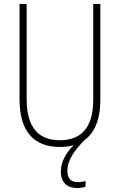

<svg xmlns="http://www.w3.org/2000/svg" viewBox="-20 -734 607 972"><path d="M321 130C321 75 361 23 407 -24C457 -60 488 -126 488 -229V-714H452V-229C452 -81 385 -24 283 -24C177 -24 115 -86 115 -232V-714H79V-230C79 -68 152 10 283 10C308 10 331 7 353 1C313 41 288 87 288 134C288 191 321 218 370 218C388 218 403 215 413 211V182C405 185 390 188 374 188C339 188 321 169 321 130Z"/></svg>

Font: Noto Sans Bengali Condensed ExtraLight
Style: Regular
Weight: 200
Width: 3
Designer: Joana Ranito - Universal Thirst; Jelle Bosma - Monotype Design Team
Foundry: Universal Thirst ehf.
Version: Version 3.000